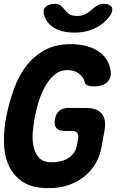

<svg xmlns="http://www.w3.org/2000/svg" viewBox="-25 -970 645 1000"><path d="M382 -248Q385 -268 377 -278Q369 -288 349 -288H311Q281 -288 268.5 -303Q256 -318 261 -348Q266 -378 284 -393Q302 -408 332 -408H420Q480 -408 505 -378Q530 -348 519 -288L504 -206Q497 -162 475 -122.5Q453 -83 417.5 -53.5Q382 -24 334.5 -7Q287 10 227 10Q142 10 92.5 -23.5Q43 -57 19.5 -110.5Q-4 -164 -4.5 -231Q-5 -298 8 -365Q23 -437 47 -505Q71 -573 110.5 -625Q150 -677 207 -708.5Q264 -740 343 -740Q379 -740 412.5 -733Q446 -726 473 -711.5Q500 -697 519.5 -674.5Q539 -652 547 -621Q561 -574 538 -547Q515 -520 464 -520Q440 -520 428.5 -526.5Q417 -533 415 -546Q411 -566 387.5 -585.5Q364 -605 327 -605Q286 -605 256.5 -578.5Q227 -552 207 -514.5Q187 -477 175 -435.5Q163 -394 157 -365Q151 -332 146.5 -290.5Q142 -249 148.5 -212.5Q155 -176 176.5 -150.5Q198 -125 242 -125Q301 -125 334.5 -149Q368 -173 375 -210ZM204 -894Q197 -919 213 -934.5Q229 -950 260 -950Q270 -950 277 -948Q284 -946 289 -942Q301 -934 310 -921.5Q319 -909 333 -898Q349 -887 376 -887Q403 -887 423 -898Q441 -908 453.5 -920Q466 -932 480 -940Q488 -945 496 -947.5Q504 -950 515 -950Q546 -950 556 -934.5Q566 -919 552 -894Q533 -864 502 -842Q444 -800 361 -800Q278 -801 234 -842Q211 -865 204 -894Z"/></svg>

Font: Maple Mono ExtraBold
Style: Italic
Weight: 800
Italic angle: -10°
Monospace: yes
Designer: subframe7536
Version: Version 7.200